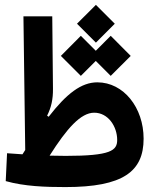

<svg xmlns="http://www.w3.org/2000/svg" viewBox="-20 -760 626 784"><path d="M247.1 3.9C482.9 3.9 566.4 -59.6 566.4 -193.8C566.4 -320.3 484.9 -423.8 377.4 -423.8C312.5 -423.8 252.4 -378.4 178.7 -283.2L172.4 -287.6C189.5 -321.8 196.8 -355 196.3 -397.5L193.4 -693.4H75.7L83 -147.5C79.6 -141.6 75.7 -135.7 71.8 -129.9C51.3 -131.3 30.3 -132.8 8.8 -134.3L3.4 -20.5C79.6 1 165 3.9 247.1 3.9ZM182.6 -124.5C252.9 -235.4 309.6 -299.8 364.7 -299.8C421.9 -299.8 458.5 -243.2 458.5 -188.5C458.5 -145.5 432.6 -123.5 248.5 -123.5C226.1 -123.5 204.1 -124 182.6 -124.5ZM432.1 -450.2 513.7 -531.7 432.1 -613.8 371.1 -552.7 310.1 -613.8 228.5 -531.7 310.1 -450.2 371.1 -511.2ZM371.6 -585.9 448.7 -663.1 371.6 -740.2 294.4 -663.1Z"/></svg>

Font: Cascadia Mono SemiBold
Style: Regular
Weight: 600
Monospace: yes
Designer: Aaron Bell
Foundry: Saja Typeworks
Version: Version 2404.023